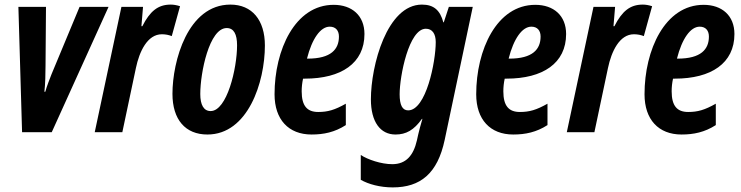

<svg xmlns="http://www.w3.org/2000/svg" viewBox="-20 -575 3224 835"><path d="M76 0H205L452 -545H326L204 -252C195 -228 184 -202 177 -176H173C177 -208 178 -256 178 -289L180 -545H60Z M392 0H512L571 -279C586 -351 621 -426 684 -426C700 -426 714 -423 727 -418L763 -548C747 -553 735 -555 722 -555C667 -555 632 -526 599 -461H595L602 -545H508Z M882 10C1058 10 1132 -217 1132 -377C1132 -488 1076 -555 982 -555C796 -555 730 -308 730 -167C730 -55 786 10 882 10ZM896 -92C866 -92 851 -119 851 -166C851 -259 890 -453 966 -453C997 -453 1011 -426 1011 -378C1011 -277 967 -92 896 -92Z M1335 10C1388 10 1436 0 1484 -31V-124C1436 -97 1406 -88 1364 -88C1316 -88 1292 -114 1292 -178C1292 -196 1294 -215 1298 -233H1306C1464 -233 1565 -300 1565 -427C1565 -507 1511 -554 1431 -554C1263 -554 1174 -358 1174 -165C1174 -55 1235 10 1335 10ZM1318 -320H1315C1337 -407 1374 -459 1414 -459C1440 -459 1454 -442 1454 -416C1454 -361 1420 -320 1318 -320Z M1688 240C1808 240 1883 180 1914 33L2036 -545H1932L1910 -478H1908C1894 -530 1867 -555 1815 -555C1663 -555 1593 -290 1593 -143C1593 -45 1634 10 1700 10C1746 10 1780 -9 1815 -58H1817C1809 -32 1803 -7 1799 9L1793 36C1778 101 1746 139 1686 139C1638 139 1579 119 1549 99V207C1582 226 1633 240 1688 240ZM1755 -95C1730 -95 1718 -118 1718 -165C1718 -244 1758 -450 1832 -450C1860 -450 1875 -428 1875 -392C1875 -306 1833 -95 1755 -95Z M2212 10C2265 10 2313 0 2361 -31V-124C2313 -97 2283 -88 2241 -88C2193 -88 2169 -114 2169 -178C2169 -196 2171 -215 2175 -233H2183C2341 -233 2442 -300 2442 -427C2442 -507 2388 -554 2308 -554C2140 -554 2051 -358 2051 -165C2051 -55 2112 10 2212 10ZM2195 -320H2192C2214 -407 2251 -459 2291 -459C2317 -459 2331 -442 2331 -416C2331 -361 2297 -320 2195 -320Z M2445 0H2565L2624 -279C2639 -351 2674 -426 2737 -426C2753 -426 2767 -423 2780 -418L2816 -548C2800 -553 2788 -555 2775 -555C2720 -555 2685 -526 2652 -461H2648L2655 -545H2561Z M2944 10C2997 10 3045 0 3093 -31V-124C3045 -97 3015 -88 2973 -88C2925 -88 2901 -114 2901 -178C2901 -196 2903 -215 2907 -233H2915C3073 -233 3174 -300 3174 -427C3174 -507 3120 -554 3040 -554C2872 -554 2783 -358 2783 -165C2783 -55 2844 10 2944 10ZM2927 -320H2924C2946 -407 2983 -459 3023 -459C3049 -459 3063 -442 3063 -416C3063 -361 3029 -320 2927 -320Z"/></svg>

Font: Noto Sans ExtraCondensed
Style: Bold Italic
Weight: 700
Width: 2
Italic angle: -12°
Designer: Monotype Design Team
Foundry: Monotype Imaging Inc.
Version: Version 2.013